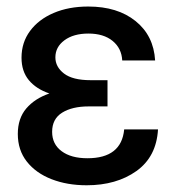

<svg xmlns="http://www.w3.org/2000/svg" viewBox="-20 -547 529 579"><path d="M241.2 11.7Q182.6 11.7 135.5 -6.6Q88.4 -24.9 61 -59.6Q33.7 -94.2 33.7 -143.1Q33.7 -189.9 59.3 -220Q85 -250 128.9 -265.1Q88.9 -278.8 66.9 -305.4Q44.9 -332 44.9 -373Q44.9 -418.9 70.6 -453.6Q96.2 -488.3 141.6 -507.8Q187 -527.3 246.1 -527.3Q334.5 -527.3 388.9 -483.4Q443.4 -439.5 447.8 -364.7H348.6Q346.7 -401.4 319.6 -423.6Q292.5 -445.8 246.6 -445.8Q201.7 -445.8 174.3 -425.5Q147 -405.3 147 -374Q147 -345.2 173.1 -325.2Q199.2 -305.2 253.4 -305.2H304.2V-226.1H247.1Q197.8 -226.1 167.5 -207.3Q137.2 -188.5 137.2 -149.4Q137.2 -112.3 165.8 -91.1Q194.3 -69.8 243.7 -69.8Q346.2 -69.8 354.5 -156.7H456.5Q451.7 -74.2 391.4 -31.2Q331.1 11.7 241.2 11.7Z"/></svg>

Font: Inter Display Medium
Style: Regular
Weight: 500
Designer: Rasmus Andersson
Foundry: rsms
Version: Version 4.001;git-9221beed3